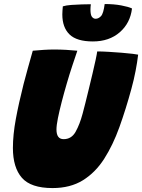

<svg xmlns="http://www.w3.org/2000/svg" viewBox="-20 -919 705 952"><path d="M240.5 13.5Q133 13.5 88.5 -37.5Q44 -88.5 44 -185.5Q44 -250.5 58.5 -329Q73 -407.5 97 -502.5Q107 -541 118.5 -582.2Q130 -623.5 142.5 -667.5Q169 -670 196.8 -671.8Q224.5 -673.5 248 -673.5Q278.5 -673.5 308.8 -671.8Q339 -670 363.5 -667.5Q352.5 -635 338.2 -592.2Q324 -549.5 311 -504.5Q297.5 -458.5 286 -414Q274.5 -369.5 267.2 -333.5Q260 -297.5 260 -277Q260 -229 295.5 -229Q334.5 -229 355 -265.8Q375.5 -302.5 389.5 -355Q394.5 -373.5 402.8 -406.2Q411 -439 420.5 -478.2Q430 -517.5 439 -555.2Q448 -593 454.2 -622.2Q460.5 -651.5 462 -664Q486.5 -664 519 -662Q551.5 -660 583.2 -657.5Q615 -655 637.5 -652.2Q660 -649.5 665 -648Q660.5 -610 652.2 -567Q644 -524 631.5 -478.5Q604 -377.5 572 -288.5Q540 -199.5 496.5 -131.5Q453 -63.5 390.8 -25Q328.5 13.5 240.5 13.5ZM634.5 -877Q626 -804.5 573.8 -759Q521.5 -713.5 440.5 -713.5Q360.5 -713.5 324.8 -748.2Q289 -783 289 -847.5Q289 -857 289.8 -867Q290.5 -877 291.5 -887.5Q307 -892.5 333 -894.5Q359 -896.5 386 -897.2Q413 -898 430.5 -898Q428.5 -884.5 428.5 -872Q428.5 -845 436 -835.5Q443.5 -826 454 -826Q468.5 -826 480.8 -839Q493 -852 499 -899Q545 -899 581 -892.2Q617 -885.5 634.5 -877Z"/></svg>

Font: Grandstander Black
Style: Italic
Weight: 900
Italic angle: -15°
Designer: Tyler Finck
Foundry: Etcetera Type Co
Version: Version 1.200; ttfautohint (v1.8.3)